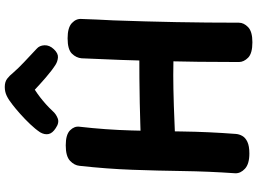

<svg xmlns="http://www.w3.org/2000/svg" viewBox="-160 -924 1104 825"><g transform="rotate(-90 392.5 -512.0)"><path d="M92 -723Q94 -745 113.5 -763.5Q133 -782 180 -782Q226 -782 244.5 -763.5Q263 -745 260 -723Q247 -610 244 -500Q241 -390 239.5 -279.5Q238 -169 229 -51Q228 -37 220.5 -23.5Q213 -10 195 -1.5Q177 7 145 7Q100 7 79.5 -12Q59 -31 60 -54Q68 -169 69.5 -278Q71 -387 75 -496.5Q79 -606 92 -723ZM158 -310Q147 -310 137.5 -318Q128 -326 122.5 -348Q117 -370 117 -412Q117 -435 130.5 -446Q144 -457 159 -458Q220 -460 267.5 -461.5Q315 -463 362.5 -464Q410 -465 468.5 -465.5Q527 -466 609 -466Q626 -466 638 -454.5Q650 -443 650 -422Q650 -372 638 -350.5Q626 -329 608.5 -324Q591 -319 575 -319Q534 -320 481 -320Q428 -320 350 -317.5Q272 -315 158 -310ZM554 -714Q556 -737 574 -755.5Q592 -774 640 -774Q686 -774 705.5 -755.5Q725 -737 723 -714Q722 -679 720.5 -648Q719 -617 717 -578Q712 -439 709.5 -307.5Q707 -176 707 -38Q707 -17 688 1.5Q669 20 623 20Q575 20 556.5 1.5Q538 -17 538 -38Q538 -215 542 -379Q546 -543 554 -714ZM327 -838Q315 -824 296 -816.5Q277 -809 254 -825Q232 -839 228.5 -856Q225 -873 236 -892Q250 -913 271.5 -935.5Q293 -958 315.5 -978Q338 -998 355 -1011Q375 -1027 392.5 -1035.5Q410 -1044 431 -1044Q453 -1044 466.5 -1033.5Q480 -1023 491 -1009Q512 -985 537 -961.5Q562 -938 595 -907Q609 -895 610 -873.5Q611 -852 593 -833Q575 -814 557.5 -815.5Q540 -817 526 -826Q501 -842 470.5 -868.5Q440 -895 419 -915Q402 -904 386.5 -892Q371 -880 356.5 -867Q342 -854 327 -838Z"/></g></svg>

Font: Playpen Sans
Style: Bold
Weight: 700
Designer: Laura Meseguer, Veronika Burian, José Scaglione
Foundry: TypeTogether
Version: Version 1.001